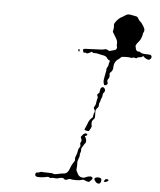

<svg xmlns="http://www.w3.org/2000/svg" viewBox="-54 -820 714 857"><g transform="rotate(5 303.0 -391.0)"><path d="M455 -32Q460 -32 461.5 -30.5Q463 -29 462 -26.5Q461 -24 456 -21.5Q451 -19 446.5 -19Q442 -19 442 -21Q442 -22 446 -28Q450 -34 455 -32ZM404 -34Q414 -39 425 -35Q433 -32 430 -20Q428 -12 424 -10Q412 -6 403 -20Q395 -31 404 -34ZM331 -221Q341 -231 348 -226Q352 -224 350.5 -221Q349 -218 345 -217Q337 -215 343 -210Q345 -208 347 -200Q349 -192 347 -188Q346 -184 343.5 -182Q341 -180 338.5 -174.5Q336 -169 332 -164Q328 -159 329 -152Q330 -145 327 -139.5Q324 -134 325 -129Q326 -124 321 -112Q316 -100 317 -91Q318 -82 316.5 -71.5Q315 -61 317.5 -56.5Q320 -52 324 -44Q328 -36 336 -32Q350 -27 359 -32Q364 -35 373.5 -37Q383 -39 387 -36Q396 -31 385 -21Q379 -15 377 -13.5Q375 -12 367 -14.5Q359 -17 355 -19Q350 -22 343 -19Q336 -16 318 -16Q300 -16 294 -18Q288 -20 283 -17Q270 -9 263 -18Q257 -23 241 -18Q233 -15 226 -16Q213 -18 207 -16Q202 -14 198 -17.5Q194 -21 185.5 -18.5Q177 -16 161.5 -15Q146 -14 141 -16Q131 -21 136 -31Q138 -35 144.5 -35Q151 -35 155 -37.5Q159 -40 164 -39Q169 -38 190.5 -38Q212 -38 214.5 -35.5Q217 -33 228 -35Q255 -41 264 -41Q268 -41 274.5 -46Q281 -51 285 -62Q291 -80 301 -95Q307 -102 305.5 -108.5Q304 -115 308.5 -124.5Q313 -134 314.5 -145Q316 -156 319 -160Q327 -167 323 -177Q321 -182 324 -186Q330 -194 324 -205Q322 -209 323 -211Q324 -213 331 -221ZM394 -436Q401 -444 409 -435Q416 -425 408 -416Q403 -411 403 -403.5Q403 -396 400 -391Q397 -386 396 -379.5Q395 -373 392.5 -369.5Q390 -366 390.5 -358Q391 -350 384 -344Q379 -338 378 -334.5Q377 -331 378 -309Q378 -301 377 -298.5Q376 -296 371 -291Q365 -285 365 -277Q365 -269 366.5 -264Q368 -259 362 -249L356 -239H348Q336 -241 336 -245Q336 -246 341.5 -257.5Q347 -269 348 -273.5Q349 -278 354.5 -287Q360 -296 363 -297Q369 -299 370 -313Q371 -320 373 -323Q377 -330 372 -337Q366 -344 373 -353Q376 -357 377 -364Q380 -385 382 -389Q384 -392 381 -397Q376 -406 385 -411Q389 -413 389.5 -422.5Q390 -432 394 -436ZM278 -599Q280 -601 282 -599Q284 -597 284 -594Q284 -589 281 -589Q279 -590 278 -593Q277 -598 278 -599ZM515 -769Q521 -768 524 -767Q527 -766 528.5 -764Q530 -762 533 -757Q537 -750 541 -747Q544 -745 548.5 -739.5Q553 -734 557 -727Q561 -720 563 -715Q565 -707 561.5 -700.5Q558 -694 558 -690Q558 -686 556 -681Q554 -676 552 -670Q550 -664 543 -656Q528 -639 531 -632Q533 -628 533 -624Q533 -620 537 -615.5Q541 -611 546 -612Q551 -613 555 -609Q561 -603 588 -603Q600 -603 603 -600Q607 -596 606 -590.5Q605 -585 599 -581Q591 -576 576 -587L568 -594L564 -590Q560 -587 553 -587Q546 -587 543 -584Q540 -579 530 -583Q525 -584 521 -582Q517 -580 513.5 -581.5Q510 -583 491.5 -583Q473 -583 470.5 -579.5Q468 -576 461 -571Q440 -558 440 -531Q440 -518 431 -510Q425 -505 426 -501Q429 -487 422.5 -479Q416 -471 420 -464Q422 -460 421 -457Q420 -454 417 -451.5Q414 -449 409 -449Q405 -449 403 -459Q401 -469 403 -477Q405 -485 405.5 -491Q406 -497 408.5 -506.5Q411 -516 410 -519.5Q409 -523 413.5 -530Q418 -537 418 -542Q418 -547 420.5 -552.5Q423 -558 421 -560.5Q419 -563 416.5 -563Q414 -563 410 -569Q404 -579 392 -581Q385 -582 373 -585Q360 -589 350 -588Q345 -587 342 -590L339 -593L331 -589Q317 -581 314 -585Q313 -587 307 -586Q303 -585 302 -586Q301 -587 300 -591Q297 -600 301 -602Q305 -604 326 -604Q388 -606 392 -608Q400 -612 410 -606L416 -603L428 -606Q441 -610 443 -610.5Q445 -611 447.5 -616.5Q450 -622 448 -626Q446 -630 447 -639.5Q448 -649 442 -660Q436 -671 430 -680L424 -690L426 -701Q428 -712 426.5 -718.5Q425 -725 431 -733Q435 -740 444 -748.5Q453 -757 456 -757Q457 -757 462.5 -761Q468 -765 476 -769.5Q484 -774 493 -773Q502 -772 504 -771Q506 -770 515 -769Z"/></g></svg>

Font: TT2020 Style D
Style: Italic
Weight: 400
Italic angle: -15°
Version: Version 0.2.000